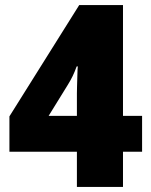

<svg xmlns="http://www.w3.org/2000/svg" viewBox="-20 -734 593 754"><path d="M538 -138H463V0H282V-138H17V-277L291 -714H463V-279H538ZM282 -368Q282 -376 282.5 -393Q283 -410 283.5 -428Q284 -446 284.5 -459Q285 -472 286 -473H281Q273 -451 265.5 -435.5Q258 -420 247 -402L171 -279H282Z"/></svg>

Font: Noto Sans SemiCondensed Black
Style: Regular
Weight: 900
Width: 4
Designer: Monotype Design Team
Foundry: Monotype Imaging Inc.
Version: Version 2.013; ttfautohint (v1.8.4.7-5d5b)